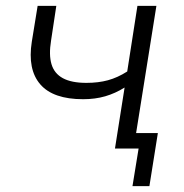

<svg xmlns="http://www.w3.org/2000/svg" viewBox="-20 -509 629 658"><path d="M434 129 455 0H375L384 -53H521L492 129ZM374 0 407 -209Q375 -189 340.5 -179Q306 -169 265 -169Q162 -169 118 -220Q74 -271 89 -366L109 -489H173L155 -370Q147 -321 156.5 -289Q166 -257 195.5 -241Q225 -225 276 -225Q317 -225 350 -234Q383 -243 416 -264L451 -489H516L438 0Z"/></svg>

Font: Nunito Sans 10pt Light
Style: Italic
Weight: 300
Italic angle: -9°
Designer: Vernon Adams
Foundry: Vernon Adams
Version: Version 3.101;gftools[0.9.27]